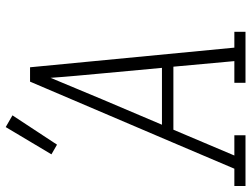

<svg xmlns="http://www.w3.org/2000/svg" viewBox="-136 -736 858 655"><g transform="rotate(-90 292.5 -409.0)"><path d="M-15 0V-38H44L132 -245L341 -735H390L457 -38H511V0H337V-38H411L392 -246H177L89 -38H158V0ZM194 -285H388L369 -490Q365 -534 361 -577.5Q357 -621 354 -665Q336 -621 317.5 -577.5Q299 -534 281 -490ZM126 -643 93 -662 186 -818 226 -795Z"/></g></svg>

Font: Iosevka Etoile XLtObl
Style: Regular
Weight: 200
Italic angle: -9°
Designer: Belleve Invis
Foundry: Belleve Invis
Version: Version 15.5.2; ttfautohint (v1.8.4)